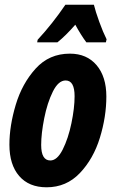

<svg xmlns="http://www.w3.org/2000/svg" viewBox="-20 -786 490 816"><path d="M20 -171Q20 -251 47 -341Q74 -431 131.5 -494.5Q189 -558 277 -558Q349 -558 390.5 -509Q432 -460 432 -376Q432 -290 404.5 -200.5Q377 -111 319.5 -50.5Q262 10 178 10Q103 10 61.5 -38Q20 -86 20 -171ZM297 -377Q297 -444 259 -444Q228 -444 204.5 -396.5Q181 -349 168 -283.5Q155 -218 155 -170Q155 -104 194 -104Q223 -104 246.5 -150.5Q270 -197 283.5 -262Q297 -327 297 -377ZM140 -617Q203 -685 258 -766H379Q386 -737 402 -693Q418 -649 433 -619L430 -606H347Q324 -637 300 -681Q259 -634 224 -606H138Z"/></svg>

Font: Noto Sans Display Ex Bold Cond
Style: Italic
Weight: 800
Width: 3
Italic angle: -12°
Designer: Monotype Design team
Foundry: Monotype Imaging Inc.
Version: Version 1.000